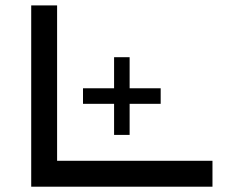

<svg xmlns="http://www.w3.org/2000/svg" viewBox="-20 -704 919 724"><path d="M97.7 -683.6H195.3V-97.7H781.2V0H97.7ZM468.8 -312.5V-195.3H410.2V-312.5H293V-371.1H410.2V-488.3H468.8V-371.1H585.9V-312.5Z"/></svg>

Font: BabelStone Pigpen
Style: Regular
Weight: 400
Designer: Andrew West
Foundry: BabelStone
Version: Version 1.02 November 6, 2013